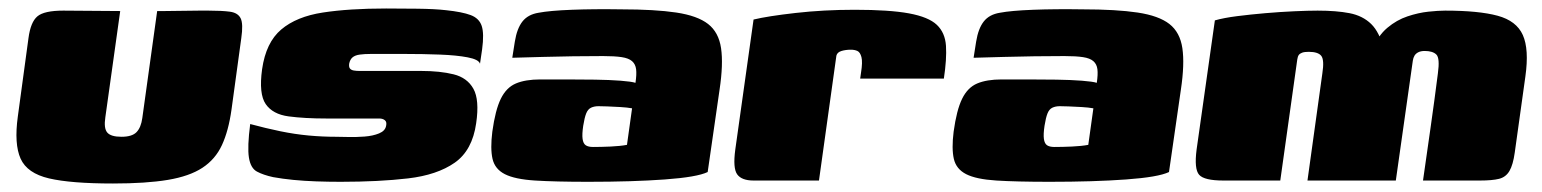

<svg xmlns="http://www.w3.org/2000/svg" viewBox="-20 -425 3631 452"><path d="M263 -399 228 -149Q224 -123 232.5 -113Q241 -103 266 -103Q291 -103 301.5 -114Q312 -125 315 -147L350 -399Q351 -399 368 -399Q385 -399 407.5 -399.5Q430 -400 448.5 -400Q467 -400 471 -400Q502 -400 521 -397.5Q540 -395 546.5 -382Q553 -369 548 -335L525 -167Q518 -117 502.5 -83.5Q487 -50 456.5 -30Q426 -10 375 -1.5Q324 7 246 7Q147 7 95.5 -5Q44 -17 28.5 -51.5Q13 -86 22 -151L47 -335Q52 -373 68 -386.5Q84 -400 129 -400Q163 -400 196 -399.5Q229 -399 263 -399Z M782 3Q753 3 724.5 2Q696 1 670.5 -1.5Q645 -4 623 -8Q600 -13 585 -21Q570 -29 566 -54Q562 -79 569 -133Q606 -123 640 -116Q674 -109 706.5 -106Q739 -103 771 -103Q781 -103 799.5 -102.5Q818 -102 838 -103.5Q858 -105 872.5 -111Q887 -117 889 -129Q891 -138 886 -142Q881 -146 873 -146H749Q697 -146 659.5 -151Q622 -156 605.5 -180Q589 -204 597 -262Q606 -325 642 -355.5Q678 -386 740 -395.5Q802 -405 889 -405Q921 -405 962.5 -404.5Q1004 -404 1030 -401Q1068 -397 1088 -389.5Q1108 -382 1114 -364Q1120 -346 1115 -309L1110 -275Q1107 -285 1081 -290Q1055 -295 1015.5 -296.5Q976 -298 933 -298Q890 -298 853 -298Q838 -298 827 -296.5Q816 -295 810 -290Q804 -285 802 -275Q801 -267 804 -263.5Q807 -260 813 -259Q819 -258 826 -258H971Q1016 -258 1048 -250Q1080 -242 1094.5 -216Q1109 -190 1101 -135Q1092 -71 1050.5 -42Q1009 -13 940.5 -5Q872 3 782 3Z M1365 3Q1287 3 1239.5 0Q1192 -3 1168.5 -15Q1145 -27 1139.5 -51Q1134 -75 1139 -115Q1146 -166 1159 -192.5Q1172 -219 1194.5 -228.5Q1217 -238 1252 -238Q1278 -238 1312.5 -238Q1347 -238 1381 -237.5Q1415 -237 1441 -235Q1467 -233 1476 -230Q1479 -250 1477.5 -262Q1476 -274 1468 -281Q1460 -288 1443.5 -290.5Q1427 -293 1400 -293Q1365 -293 1329 -292.5Q1293 -292 1257.5 -291Q1222 -290 1186 -289L1192 -327Q1197 -358 1210 -374.5Q1223 -391 1248 -395Q1274 -400 1326.5 -402Q1379 -404 1442 -403Q1522 -403 1572 -395.5Q1622 -388 1647 -368.5Q1672 -349 1677.5 -311.5Q1683 -274 1674 -214L1646 -20Q1621 -8 1545 -2.5Q1469 3 1365 3ZM1376 -79Q1395 -79 1417.5 -80Q1440 -81 1456 -84L1468 -170Q1457 -172 1440.5 -173Q1424 -174 1409.5 -174.5Q1395 -175 1389 -175Q1379 -175 1371.5 -171.5Q1364 -168 1360 -158Q1356 -148 1353 -129Q1350 -109 1351.5 -98Q1353 -87 1359 -83Q1365 -79 1376 -79Z M1908 0H1754Q1726 0 1715.5 -14.5Q1705 -29 1711 -73L1754 -379Q1787 -387 1853 -394.5Q1919 -402 1992 -402Q2074 -402 2120 -393.5Q2166 -385 2185.5 -366.5Q2205 -348 2207 -317Q2209 -286 2202 -240H2005L2007 -254Q2011 -279 2008 -290.5Q2005 -302 1998.5 -305Q1992 -308 1983 -308Q1971 -308 1961 -305Q1951 -302 1949 -294Z M2451 3Q2373 3 2325.5 0Q2278 -3 2254.5 -15Q2231 -27 2225.5 -51Q2220 -75 2225 -115Q2232 -166 2245 -192.5Q2258 -219 2280.5 -228.5Q2303 -238 2338 -238Q2364 -238 2398.5 -238Q2433 -238 2467 -237.5Q2501 -237 2527 -235Q2553 -233 2562 -230Q2565 -250 2563.5 -262Q2562 -274 2554 -281Q2546 -288 2529.5 -290.5Q2513 -293 2486 -293Q2451 -293 2415 -292.5Q2379 -292 2343.5 -291Q2308 -290 2272 -289L2278 -327Q2283 -358 2296 -374.5Q2309 -391 2334 -395Q2360 -400 2412.5 -402Q2465 -404 2528 -403Q2608 -403 2658 -395.5Q2708 -388 2733 -368.5Q2758 -349 2763.5 -311.5Q2769 -274 2760 -214L2732 -20Q2707 -8 2631 -2.5Q2555 3 2451 3ZM2462 -79Q2481 -79 2503.5 -80Q2526 -81 2542 -84L2554 -170Q2543 -172 2526.5 -173Q2510 -174 2495.5 -174.5Q2481 -175 2475 -175Q2465 -175 2457.5 -171.5Q2450 -168 2446 -158Q2442 -148 2439 -129Q2436 -109 2437.5 -98Q2439 -87 2445 -83Q2451 -79 2462 -79Z M2860 0Q2815 0 2803 -13.5Q2791 -27 2797 -73L2840 -377Q2861 -383 2892.5 -387Q2924 -391 2959 -394Q2994 -397 3027 -398.5Q3060 -400 3082 -400Q3126 -400 3157 -394Q3188 -388 3208 -368.5Q3228 -349 3238 -308L3211 -309Q3224 -341 3246 -359.5Q3268 -378 3293.5 -386.5Q3319 -395 3342.5 -397.5Q3366 -400 3382 -400Q3461 -400 3505.5 -388Q3550 -376 3565 -342.5Q3580 -309 3571 -245L3546 -66Q3542 -37 3533.5 -22.5Q3525 -8 3509 -4Q3493 0 3464 0H3330Q3339 -63 3348 -126Q3357 -189 3365 -252Q3370 -288 3361.5 -296.5Q3353 -305 3334 -305Q3325 -305 3319 -302Q3313 -299 3310 -294Q3307 -289 3306 -282L3266 0H3058L3093 -252Q3098 -284 3090.5 -293.5Q3083 -303 3061 -303Q3051 -303 3045.5 -301Q3040 -299 3037.5 -295.5Q3035 -292 3034 -285L2994 0Z"/></svg>

Font: Genos Thin Black
Style: Italic
Weight: 900
Italic angle: -8°
Version: Version 1.010